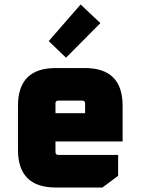

<svg xmlns="http://www.w3.org/2000/svg" viewBox="-20 -835 626 855"><path d="M60 -168V-364Q60 -532 228 -532H358Q526 -532 526 -364V-205H227V-158Q227 -145 240 -145H506V-52L436 0H228Q60 0 60 -168ZM227 -331H359V-374Q359 -387 346 -387H240Q227 -387 227 -374ZM197 -652 339 -815 427 -732 274 -578Z"/></svg>

Font: Oxanium ExtraLight ExtraBold
Style: Regular
Weight: 800
Version: Version 2.000